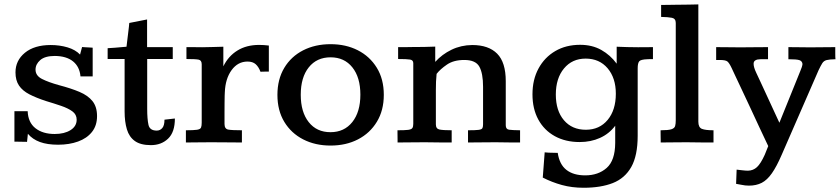

<svg xmlns="http://www.w3.org/2000/svg" viewBox="-20 -656 3867 884"><path d="M247.6 10.3Q197.8 10.3 163.8 -2.2Q129.9 -14.6 108.4 -40L104.5 -2.9Q89.8 -2.9 75.7 -3.4Q61.5 -3.9 46.4 -3.9V-144H107.4Q109.4 -92.3 143.1 -65.7Q176.8 -39.1 231.9 -39.1Q276.4 -39.1 304.7 -56.9Q333 -74.7 333 -105Q333 -128.9 313.2 -143.3Q293.5 -157.7 261.2 -168.7Q229 -179.7 191.4 -190.9Q146.5 -205.6 115 -221.9Q83.5 -238.3 67.4 -262.2Q51.3 -286.1 51.3 -322.8Q51.3 -377.4 94.7 -413.1Q138.2 -448.7 213.4 -448.7Q254.4 -448.7 290.8 -438Q327.1 -427.2 348.6 -404.8Q349.1 -406.7 351.3 -415Q353.5 -423.3 355.7 -431.4Q357.9 -439.5 357.9 -439.5Q357.9 -439.5 368.2 -438.7Q378.4 -438 390.1 -437.5Q401.9 -437 406.7 -436.5V-304.2H350.6Q346.7 -348.6 316.4 -373.3Q286.1 -397.9 232.4 -398.4Q187 -398.4 165.3 -379.4Q143.6 -360.4 143.6 -335.4Q143.6 -307.6 173.3 -292.5Q203.1 -277.3 252.4 -263.7Q306.6 -249.5 345.9 -232.9Q385.3 -216.3 406 -190.2Q426.8 -164.1 426.8 -121.6Q426.8 -77.6 403.3 -48.3Q379.9 -19 339.4 -4.4Q298.8 10.3 247.6 10.3Z M674.8 12.2Q627.4 12.2 601.1 -6.6Q574.7 -25.4 564.2 -60.5Q553.7 -95.7 553.7 -143.1V-384.3H475.6V-434.1Q488.8 -434.6 509.3 -436.3Q529.8 -438 546.1 -439.5Q562.5 -440.9 562.5 -440.9Q563 -444.8 564.9 -461.2Q566.9 -477.5 569.3 -497.3Q571.8 -517.1 573.5 -532.5Q575.2 -547.9 575.2 -550.3L657.2 -566.4V-439H775.4V-384.3H657.7V-154.8Q657.7 -107.9 663.6 -81.3Q669.4 -54.7 701.7 -54.7Q716.8 -54.7 727.1 -66.4Q737.3 -78.1 737.3 -105L785.2 -110.4Q785.2 -47.4 753.9 -17.6Q722.7 12.2 674.8 12.2Z M835.9 0V-56.2Q872.6 -56.2 887.5 -58.6Q902.3 -61 905.5 -68.6Q908.7 -76.2 908.7 -91.3V-359.9Q908.7 -378.4 894.8 -381.3Q880.9 -384.3 838.4 -384.3V-439Q846.7 -439 864 -439Q881.3 -439 896 -438.7Q910.6 -438.5 910.6 -438.5Q934.1 -438.5 958.5 -439.5Q982.9 -440.4 1008.3 -440.9V-350.6Q1031.2 -397.5 1073 -423.3Q1114.7 -449.2 1172.9 -449.2Q1194.3 -449.2 1217.8 -446.3V-326.2Q1208.5 -326.2 1198.2 -326.2Q1188 -326.2 1179.2 -325.7Q1170.9 -348.1 1157.2 -360.4Q1143.6 -372.6 1119.6 -372.6Q1075.2 -372.6 1046.4 -333.3Q1017.6 -293.9 1015.1 -231Q1014.6 -229.5 1014.4 -215.3Q1014.2 -201.2 1013.9 -180.7Q1013.7 -160.2 1013.7 -139.4Q1013.7 -118.7 1013.7 -103.3Q1013.7 -87.9 1013.7 -85Q1013.7 -62.5 1031 -59.3Q1048.3 -56.2 1093.8 -56.2V0Q1060.5 0 1028.3 -0.5Q996.1 -1 951.2 -1Q914.1 -1 888.9 -0.5Q863.8 0 835.9 0Z M1502 14.2Q1431.2 14.2 1376 -14.2Q1320.8 -42.5 1289.1 -94.7Q1257.3 -147 1257.3 -219.2Q1257.3 -291 1288.8 -343.5Q1320.3 -396 1375.7 -424.3Q1431.2 -452.6 1502 -452.6Q1572.3 -452.6 1627.4 -424.6Q1682.6 -396.5 1714.8 -344.2Q1747.1 -292 1747.1 -219.2Q1747.1 -147.9 1715.3 -95.5Q1683.6 -43 1628.4 -14.4Q1573.2 14.2 1502 14.2ZM1501.5 -47.4Q1564.9 -47.4 1602.1 -94Q1639.2 -140.6 1639.2 -220.2Q1639.2 -299.8 1602.3 -345.9Q1565.4 -392.1 1502 -392.1Q1438.5 -392.1 1401.6 -345.9Q1364.7 -299.8 1364.7 -219.7Q1364.7 -140.1 1401.4 -93.8Q1438 -47.4 1501.5 -47.4Z M1810.5 0Q1810.5 -3.4 1810.5 -11Q1810.5 -18.6 1810.3 -27.8Q1810.1 -37.1 1810.1 -44.9Q1810.1 -52.7 1810.1 -56.2Q1843.8 -56.2 1859.1 -58.1Q1874.5 -60.1 1878.7 -66.7Q1882.8 -73.2 1882.8 -85.9V-365.2Q1882.8 -379.4 1867.9 -381.8Q1853 -384.3 1813 -384.3Q1813 -388.7 1813 -400.1Q1813 -411.6 1813 -423.3Q1813 -435.1 1813 -439Q1831.1 -439 1847.7 -439Q1864.3 -439 1879.9 -439.5Q1906.7 -439.5 1932.4 -439.9Q1958 -440.4 1983.9 -441.4V-371.1Q2015.1 -405.8 2058.8 -427Q2102.5 -448.2 2154.3 -448.7Q2229.5 -448.7 2269 -408.9Q2308.6 -369.1 2308.6 -282.2V-79.1Q2308.6 -61 2323.7 -58.8Q2338.9 -56.6 2374.5 -56.2V0Q2348.6 0 2323.5 -0.2Q2298.3 -0.5 2261.7 -1Q2225.6 -1 2195.3 -0.5Q2165 0 2134.8 0V-56.2Q2169.4 -56.2 2183.8 -58.1Q2198.2 -60.1 2201.2 -66.2Q2204.1 -72.3 2204.1 -83.5V-256.3Q2204.1 -318.4 2187 -349.1Q2169.9 -379.9 2117.7 -379.9Q2068.8 -379.9 2037.8 -358.6Q2006.8 -337.4 1990.2 -315.9Q1988.3 -298.3 1987.5 -280Q1986.8 -261.7 1986.8 -241.2V-83.5Q1986.8 -63 2003.7 -59.6Q2020.5 -56.2 2059.6 -56.2V0Q2030.8 0 2003.2 -0.2Q1975.6 -0.5 1935.5 -1Q1897.9 -1 1868.4 -0.5Q1838.9 0 1810.5 0Z M2667 208.5Q2613.3 208.5 2567.1 195.8Q2521 183.1 2479 161.6L2487.8 45.4Q2491.7 46.4 2506.3 46.9Q2521 47.4 2534.4 47.6Q2547.9 47.9 2547.9 47.9Q2555.7 101.1 2587.9 126.2Q2620.1 151.4 2674.3 151.4Q2734.4 151.4 2773.2 117.2Q2812 83 2812.5 2.4Q2812.5 1.5 2812.5 -10.3Q2812.5 -22 2812.5 -37.4Q2812.5 -52.7 2812.5 -64.7Q2812.5 -76.7 2812.5 -77.1Q2784.7 -40 2742.4 -21Q2700.2 -2 2648.9 -2Q2583.5 -2 2534.4 -29.1Q2485.4 -56.2 2458.5 -105.5Q2431.6 -154.8 2431.6 -221.7Q2431.6 -289.6 2459.5 -340.8Q2487.3 -392.1 2536.6 -420.9Q2585.9 -449.7 2650.9 -449.7Q2706.5 -449.7 2748.5 -426Q2790.5 -402.3 2819.3 -362.8V-440.9Q2843.8 -439.9 2868.2 -439.2Q2892.6 -438.5 2917.5 -438.5Q2939 -438.5 2954.8 -438.7Q2970.7 -439 2986.3 -439V-383.8Q2978.5 -383.8 2972.4 -383.8Q2966.3 -383.8 2960.9 -383.3Q2929.7 -382.3 2922.9 -373.5Q2916 -364.7 2916 -341.8V-31.2Q2916 60.5 2886.5 112.8Q2856.9 165 2801.5 186.8Q2746.1 208.5 2667 208.5ZM2677.2 -58.6Q2740.2 -58.6 2777.8 -104Q2815.4 -149.4 2815.4 -224.6Q2815.4 -296.9 2777.6 -341.6Q2739.7 -386.2 2676.3 -386.2Q2614.3 -386.2 2576.7 -340.8Q2539.1 -295.4 2539.1 -220.7Q2539.1 -146.5 2576.4 -102.5Q2613.8 -58.6 2677.2 -58.6Z M3022 0Q3022 -3.4 3022 -11Q3022 -18.6 3021.7 -27.8Q3021.5 -37.1 3021.5 -44.9Q3021.5 -52.7 3021.5 -56.2Q3056.6 -56.2 3071 -60.8Q3085.4 -65.4 3088.4 -75.7Q3091.3 -85.9 3091.3 -102.5V-550.3Q3091.3 -570.3 3074 -574Q3056.6 -577.6 3023.9 -578.1V-633.3Q3036.1 -633.3 3052.2 -633.5Q3068.4 -633.8 3084.2 -634Q3100.1 -634.3 3110.4 -634.3Q3130.9 -634.3 3151.9 -634.8Q3172.9 -635.3 3195.3 -635.7V-95.7Q3195.3 -69.3 3211.7 -62.7Q3228 -56.2 3265.1 -56.2V0Q3236.3 0 3207.8 -0.2Q3179.2 -0.5 3140.6 -1Q3104 -1 3076.9 -0.5Q3049.8 0 3022 0Z M3428.2 198.7Q3411.1 198.7 3393.1 194.8Q3375 190.9 3369.1 190.4L3371.6 125Q3379.9 126 3396.5 127.9Q3413.1 129.9 3423.8 129.9Q3447.8 129.4 3465.1 113.5Q3482.4 97.7 3501 56.6L3517.1 16.6Q3517.1 16.6 3505.4 -8.1Q3493.7 -32.7 3475.3 -72Q3457 -111.3 3436.3 -156Q3415.5 -200.7 3396.2 -241.5Q3377 -282.2 3364 -309.8Q3351.1 -337.4 3349.1 -341.8Q3337.9 -365.7 3329.3 -372.8Q3320.8 -379.9 3293.5 -379.9H3277.3Q3277.3 -383.3 3277.3 -391.4Q3277.3 -399.4 3277.3 -409.4Q3277.3 -419.4 3277.3 -427.7Q3277.3 -436 3277.3 -439Q3307.6 -439 3336.2 -438.5Q3364.7 -438 3388.7 -438Q3414.6 -438 3445.8 -438.5Q3477.1 -439 3516.1 -439V-383.3H3481.4Q3466.8 -383.3 3458.3 -378.4Q3449.7 -373.5 3449.7 -362.3Q3449.7 -346.7 3461.7 -321.3Q3473.6 -295.9 3482.9 -275.9L3568.4 -90.8L3664.6 -328.6Q3673.8 -349.6 3674.8 -361.3Q3673.3 -374.5 3661.1 -378.9Q3648.9 -383.3 3609.9 -383.3V-439Q3637.7 -439 3661.9 -438.5Q3686 -438 3710 -438Q3738.8 -438 3767.1 -438.5Q3795.4 -439 3825.7 -439Q3825.7 -436 3825.7 -428.2Q3825.7 -420.4 3825.7 -411.1Q3825.7 -401.9 3825.9 -394Q3826.2 -386.2 3826.7 -383.3Q3798.8 -382.8 3785.9 -379.4Q3772.9 -376 3766.1 -365.2Q3759.3 -354.5 3749 -333L3579.1 56.6Q3555.7 110.8 3533.9 141.8Q3512.2 172.9 3487.1 185.8Q3461.9 198.7 3428.2 198.7Z"/></svg>

Font: Kameron Medium
Style: Regular
Weight: 500
Designer: Vernon Adams
Foundry: Vernon Adams
Version: Version 1.100